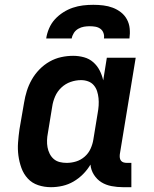

<svg xmlns="http://www.w3.org/2000/svg" viewBox="-20 -770 640 798"><path d="M192 8Q164 8 138.5 -0.5Q113 -9 95.5 -28Q78 -47 69 -72Q60 -97 56.5 -123.5Q53 -150 55 -177.5Q57 -205 61 -233L80 -343Q84 -368 91.5 -392Q99 -416 112 -439Q125 -462 144 -481.5Q163 -501 186 -514Q209 -527 234 -532.5Q259 -538 284 -538Q307 -538 329 -532Q351 -526 367.5 -511.5Q384 -497 394 -477.5Q404 -458 409 -436L424 -530H544L478 -129Q477 -121 478 -114Q479 -107 483 -102Q487 -97 493.5 -95Q500 -93 508 -93H526V8H491Q467 8 443.5 3.5Q420 -1 401.5 -12.5Q383 -24 370.5 -43.5Q358 -63 356 -86Q343 -64 325 -46Q307 -28 285.5 -15.5Q264 -3 240 2.5Q216 8 192 8ZM257 -93Q277 -93 296.5 -99Q316 -105 332 -119Q348 -133 356.5 -152Q365 -171 368 -190L386 -300Q389 -316 390 -331.5Q391 -347 389.5 -362Q388 -377 383.5 -391Q379 -405 369.5 -416Q360 -427 346 -432Q332 -437 317 -437Q295 -437 273.5 -429.5Q252 -422 235 -406Q218 -390 209 -369Q200 -348 197 -327L179 -217Q176 -202 175.5 -187Q175 -172 177.5 -158Q180 -144 186.5 -131Q193 -118 203.5 -109Q214 -100 228 -96.5Q242 -93 257 -93ZM172 -610Q175 -631 184 -652Q193 -673 208 -689.5Q223 -706 242.5 -718.5Q262 -731 283 -738Q304 -745 325 -747.5Q346 -750 368 -750Q389 -750 409.5 -747.5Q430 -745 448.5 -738Q467 -731 482.5 -719Q498 -707 507.5 -689.5Q517 -672 519 -651.5Q521 -631 518 -610H412Q414 -622 410 -633Q406 -644 397 -650.5Q388 -657 376.5 -659Q365 -661 353 -661Q341 -661 329 -659Q317 -657 305.5 -650.5Q294 -644 287 -633Q280 -622 278 -610Z"/></svg>

Font: Iosevka Curly Slab Extended
Style: Bold Italic
Weight: 700
Width: 7
Italic angle: -9°
Monospace: yes
Designer: Belleve Invis
Foundry: Belleve Invis
Version: Version 11.0.0; ttfautohint (v1.8.3)